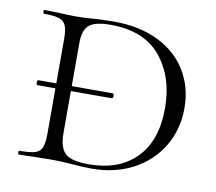

<svg xmlns="http://www.w3.org/2000/svg" viewBox="-60 -539 688 612"><g transform="rotate(10 284.0 -233.0)"><path d="M53 -236Q53 -244 57 -244H297Q299 -244 300.5 -241.5Q302 -239 302 -236Q302 -233 300.5 -230.5Q299 -228 297 -228H57Q53 -228 53 -236ZM210 1Q198 0 180 -1Q162 -2 139 -2L80 -1Q64 0 36 0Q34 0 34 -6Q34 -12 36 -12Q71 -12 87 -17Q103 -22 109 -36.5Q115 -51 115 -81V-387Q115 -417 109 -431Q103 -445 87 -450.5Q71 -456 37 -456Q35 -456 35 -462Q35 -468 37 -468L81 -467Q117 -465 139 -465Q170 -465 201 -468Q241 -470 261 -470Q345 -470 406 -440Q467 -410 499 -357Q531 -304 531 -237Q531 -168 498 -113Q465 -58 406.5 -27Q348 4 273 4Q245 4 210 1ZM470 -226Q470 -327 416 -392.5Q362 -458 253 -458Q204 -458 184.5 -442Q165 -426 165 -385V-92Q165 -46 184.5 -27Q204 -8 261 -8Q359 -8 414.5 -64.5Q470 -121 470 -226Z"/></g></svg>

Font: Cormorant SC Light
Style: Regular
Weight: 300
Designer: Christian Thalmann (Catharsis Fonts)
Foundry: Catharsis Fonts
Version: Version 4.000